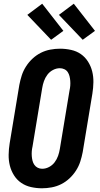

<svg xmlns="http://www.w3.org/2000/svg" viewBox="-20 -1005 540 1033"><path d="M206 8Q176 8 147 1.5Q118 -5 94.5 -21Q71 -37 55.5 -61.5Q40 -86 33 -114Q26 -142 26.5 -172.5Q27 -203 32 -234L84 -548Q89 -574 97 -599Q105 -624 120 -647.5Q135 -671 155.5 -690Q176 -709 200 -721Q224 -733 250.5 -738Q277 -743 303 -743Q333 -743 362.5 -736.5Q392 -730 415 -714Q438 -698 453.5 -673.5Q469 -649 476 -621Q483 -593 482.5 -562.5Q482 -532 477 -501L425 -187Q420 -161 412 -136Q404 -111 389 -87.5Q374 -64 353.5 -45Q333 -26 309 -14Q285 -2 258.5 3Q232 8 206 8ZM207 -97Q226 -97 244 -106.5Q262 -116 274 -132Q286 -148 292.5 -166.5Q299 -185 302 -204L354 -518Q357 -531 358 -544Q359 -557 358 -570Q357 -583 354 -595Q351 -607 344.5 -617Q338 -627 326.5 -632.5Q315 -638 302 -638Q283 -638 265 -628.5Q247 -619 235 -603Q223 -587 216.5 -568.5Q210 -550 207 -531L155 -217Q152 -204 151 -191Q150 -178 151 -165Q152 -152 155 -140Q158 -128 165 -118Q172 -108 183 -102.5Q194 -97 207 -97ZM425 -791 297 -925 377 -985 491 -839ZM255 -791 127 -925 207 -985 321 -839Z"/></svg>

Font: Iosevka Term Curly Extrabold
Style: Italic
Weight: 800
Italic angle: -9°
Designer: Belleve Invis
Foundry: Belleve Invis
Version: Version 32.3.0